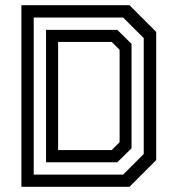

<svg xmlns="http://www.w3.org/2000/svg" viewBox="-20 -720 684 740"><path d="M62.5 0V-700H479L582 -597V-103L479 0ZM204 -141.5H410.5L441 -172V-528L410.5 -558.5H204ZM110 -47H454.5L534 -126.5V-573L454.5 -652.5H110ZM157.5 -94.5V-605H432L487 -551V-148.5L432 -94.5Z"/></svg>

Font: Tourney Medium
Style: Regular
Weight: 500
Designer: Tyler Finck
Foundry: Etcetera Type Co
Version: Version 1.015